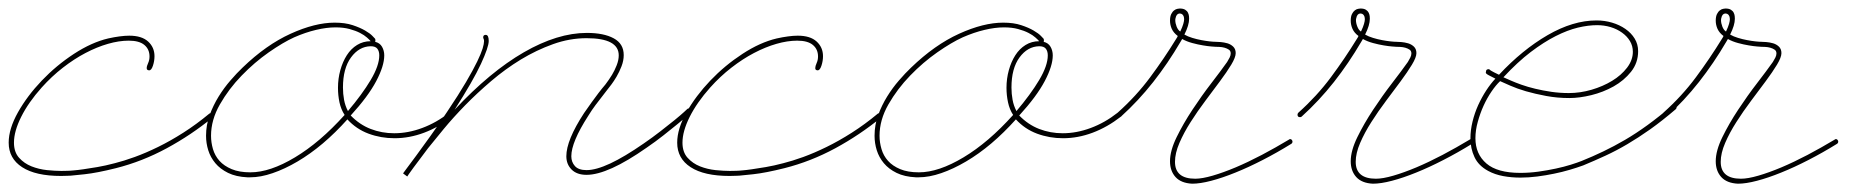

<svg xmlns="http://www.w3.org/2000/svg" viewBox="-38 -410 4348 451"><path d="M105.5 3.3Q45.6 3.3 14 -17.3Q-17.6 -37.8 -17.6 -74.9Q-17.6 -107.4 4.2 -146.2Q26 -184.9 60.2 -220.7Q94.4 -256.5 135.7 -283.5Q177.1 -310.5 216.1 -319.7Q230.5 -322.9 242.8 -324.5Q255.2 -326.2 265.6 -326.2Q294.9 -326.2 309.9 -312.5Q324.9 -298.8 324.9 -278Q324.9 -266.9 321.3 -255.9Q317.7 -244.8 312.5 -244.8Q306.6 -244.8 306.6 -250Q306.6 -254.6 309.9 -261.7Q313.2 -268.9 313.2 -277.3Q313.2 -294.3 301.1 -304.4Q289.1 -314.5 264.3 -314.5Q241.5 -314.5 215.5 -307Q189.5 -299.5 162.8 -285.5Q136.1 -271.5 109.7 -251Q83.3 -230.5 59.9 -204.4Q28.6 -169.3 11.7 -135.4Q-5.2 -101.6 -5.2 -74.9Q-5.2 -52.7 6.8 -39.4Q18.9 -26 36.1 -19.2Q53.4 -12.4 72.6 -10.4Q91.8 -8.5 106.1 -8.5Q115.2 -8.5 121.1 -8.8Q127 -9.1 127.6 -9.1Q127.6 -9.1 135.7 -9.8Q143.9 -10.4 157.9 -12.4Q171.9 -14.3 190.8 -17.6Q209.6 -20.8 231.8 -26.7Q252.6 -31.9 278.6 -41.3Q304.7 -50.8 333.3 -64.8Q362 -78.8 392.6 -98.3Q423.2 -117.8 453.8 -143.2Q456.4 -144.5 457.7 -144.5Q463.5 -144.5 463.5 -138.7Q463.5 -134.8 461.6 -134.1Q411.5 -93.1 353.8 -61.8Q296.2 -30.6 234.4 -15Q190.1 -3.9 160.8 -0.7Q131.5 2.6 128.3 2.6Q127 2.6 120.8 2.9Q114.6 3.3 105.5 3.3Z M543 6.5Q516.3 5.2 497.7 -3.9Q479.2 -13 467.8 -26.7Q456.4 -40.4 451.2 -57Q446 -73.6 446 -91.1Q446 -116.5 454.4 -139.6Q462.9 -162.8 475.6 -183.3Q488.3 -203.8 503.3 -221Q518.2 -238.3 531.9 -251.3Q587.2 -304.7 644.5 -330.7Q701.8 -356.8 748 -356.8Q772.8 -356.8 790.4 -350.9Q807.9 -345.1 819.7 -338.2Q831.4 -331.4 836.9 -325.5Q842.4 -319.7 843.1 -319Q843.8 -317.7 843.8 -315.1Q843.8 -312.5 843.1 -311.8Q854.2 -309.2 859.4 -300.1Q864.6 -291 864.6 -279.9Q864.6 -255.2 845.7 -219.4Q826.8 -183.6 785.8 -138.7Q806.6 -117.2 832.7 -107.1Q858.7 -97 888 -97Q920.6 -97 953.8 -109.4Q987 -121.7 1016.9 -145.2Q1018.2 -146.5 1020.2 -146.5Q1026.7 -146.5 1026.7 -140Q1026.7 -136.7 1024.7 -136.1Q992.8 -111.3 958.3 -98.3Q923.8 -85.3 888.7 -85.3Q856.8 -85.3 827.8 -96Q798.8 -106.8 778 -129.6Q750 -98.3 720.4 -73.2Q690.8 -48.2 660.8 -30.6Q630.9 -13 602.5 -3.3Q574.2 6.5 549.5 6.5ZM750 -345.7Q729.2 -345.7 704.4 -339.8Q679.7 -334 653 -322.3Q627 -310.5 593.4 -287.1Q559.9 -263.7 529.6 -232.4Q499.3 -201.2 478.5 -164.7Q457.7 -128.3 457.7 -91.1Q457.7 -75.5 462.2 -59.9Q466.8 -44.3 477.5 -32.2Q488.3 -20.2 506.2 -12.7Q524.1 -5.2 550.1 -5.2Q596.4 -5.2 654.9 -40.4Q713.5 -75.5 771.5 -140Q763 -153 759.4 -169.6Q755.9 -186.2 755.9 -203.8Q755.9 -225.3 761.4 -245.1Q766.9 -265 776.7 -280.3Q786.5 -295.6 800.8 -304.4Q815.1 -313.2 832.7 -313.2Q830.1 -316.4 823.9 -321.9Q817.7 -327.5 807.6 -332.7Q797.5 -337.9 783.2 -341.8Q768.9 -345.7 750 -345.7ZM832.7 -301.4Q805.3 -300.8 786.5 -275.1Q767.6 -249.3 767.6 -204.4Q767.6 -189.5 770.2 -175.5Q772.8 -161.5 779.3 -149.1Q812.5 -188.2 832.7 -222Q852.9 -255.9 852.9 -279.9Q852.9 -289.7 848.3 -295.6Q843.8 -301.4 832.7 -301.4Z M908.9 -2.6Q907.6 -1.3 916.3 -13Q925.1 -24.7 939.8 -44.6Q954.4 -64.5 973.3 -90.8Q992.2 -117.2 1011.7 -146.5Q1039.7 -188.2 1056.6 -217.1Q1073.6 -246.1 1083 -265.6Q1092.4 -285.2 1095.7 -296.2Q1099 -307.3 1099 -313.2Q1099 -317.1 1098 -318.7Q1097 -320.3 1097 -322.3Q1097 -328.1 1102.9 -328.1Q1110 -328.1 1110 -313.8Q1110 -299.5 1091.8 -260.1Q1073.6 -220.7 1029.9 -152.3Q1113.3 -241.5 1192.4 -287.1Q1271.5 -332.7 1340.5 -332.7Q1380.2 -332.7 1403.6 -320Q1427.1 -307.3 1427.1 -280.6Q1427.1 -267.6 1421.9 -254.2Q1416.7 -240.9 1410.2 -229.8Q1403.6 -218.8 1398.4 -211.9Q1393.2 -205.1 1392.6 -204.4Q1392.6 -204.4 1388.3 -198.9Q1384.1 -193.4 1377 -184.2Q1369.8 -175.1 1361 -163.4Q1352.2 -151.7 1343.8 -138Q1304 -76.2 1304 -43Q1304 -29.3 1312.5 -19.9Q1321 -10.4 1339.8 -10.4Q1362 -10.4 1395.5 -26Q1429 -41.7 1474 -72.9Q1494.8 -87.2 1513.3 -101.6Q1531.9 -115.9 1546.2 -127.6Q1560.5 -139.3 1568.7 -146.8Q1576.8 -154.3 1576.8 -154.3Q1579.4 -155.6 1580.7 -155.6Q1586.6 -155.6 1586.6 -149.7Q1586.6 -147.1 1584.6 -145.2Q1570.3 -132.2 1553.4 -118.5Q1539.1 -106.8 1520.5 -92.1Q1502 -77.5 1481.1 -63.2Q1390 0.7 1339.8 0.7Q1317.1 0.7 1304.7 -11.7Q1292.3 -24.1 1292.3 -43Q1292.3 -80.7 1334 -144.5Q1343.1 -157.6 1351.9 -169.9Q1360.7 -182.3 1367.8 -191.4Q1376.3 -202.5 1384.1 -211.6Q1392.6 -222.7 1399.7 -234.4Q1405.6 -244.1 1410.5 -256.5Q1415.4 -268.9 1415.4 -279.9Q1415.4 -320.3 1339.8 -320.3Q1300.1 -320.3 1261.1 -306.3Q1222 -292.3 1185.5 -270.2Q1149.1 -248 1115.9 -219.7Q1082.7 -191.4 1054.7 -162.8Q1026.7 -134.1 1004.6 -107.4Q982.4 -80.7 967.4 -61.8Q957.7 -48.8 948.9 -37.1Q940.1 -25.4 933.3 -16.3Q926.4 -7.2 922.5 -1.3Q918.6 4.6 918.6 4.6Z M1675.8 3.3Q1615.9 3.3 1584.3 -17.3Q1552.7 -37.8 1552.7 -74.9Q1552.7 -107.4 1574.5 -146.2Q1596.4 -184.9 1630.5 -220.7Q1664.7 -256.5 1706.1 -283.5Q1747.4 -310.5 1786.5 -319.7Q1800.8 -322.9 1813.2 -324.5Q1825.5 -326.2 1835.9 -326.2Q1865.2 -326.2 1880.2 -312.5Q1895.2 -298.8 1895.2 -278Q1895.2 -266.9 1891.6 -255.9Q1888 -244.8 1882.8 -244.8Q1877 -244.8 1877 -250Q1877 -254.6 1880.2 -261.7Q1883.5 -268.9 1883.5 -277.3Q1883.5 -294.3 1871.4 -304.4Q1859.4 -314.5 1834.6 -314.5Q1811.8 -314.5 1785.8 -307Q1759.8 -299.5 1733.1 -285.5Q1706.4 -271.5 1680 -251Q1653.6 -230.5 1630.2 -204.4Q1599 -169.3 1582 -135.4Q1565.1 -101.6 1565.1 -74.9Q1565.1 -52.7 1577.1 -39.4Q1589.2 -26 1606.4 -19.2Q1623.7 -12.4 1642.9 -10.4Q1662.1 -8.5 1676.4 -8.5Q1685.5 -8.5 1691.4 -8.8Q1697.3 -9.1 1697.9 -9.1Q1697.9 -9.1 1706.1 -9.8Q1714.2 -10.4 1728.2 -12.4Q1742.2 -14.3 1761.1 -17.6Q1779.9 -20.8 1802.1 -26.7Q1822.9 -31.9 1849 -41.3Q1875 -50.8 1903.6 -64.8Q1932.3 -78.8 1962.9 -98.3Q1993.5 -117.8 2024.1 -143.2Q2026.7 -144.5 2028 -144.5Q2033.9 -144.5 2033.9 -138.7Q2033.9 -134.8 2031.9 -134.1Q1981.8 -93.1 1924.2 -61.8Q1866.5 -30.6 1804.7 -15Q1760.4 -3.9 1731.1 -0.7Q1701.8 2.6 1698.6 2.6Q1697.3 2.6 1691.1 2.9Q1684.9 3.3 1675.8 3.3Z M2113.3 6.5Q2086.6 5.2 2068 -3.9Q2049.5 -13 2038.1 -26.7Q2026.7 -40.4 2021.5 -57Q2016.3 -73.6 2016.3 -91.1Q2016.3 -116.5 2024.7 -139.6Q2033.2 -162.8 2045.9 -183.3Q2058.6 -203.8 2073.6 -221Q2088.5 -238.3 2102.2 -251.3Q2157.6 -304.7 2214.8 -330.7Q2272.1 -356.8 2318.4 -356.8Q2343.1 -356.8 2360.7 -350.9Q2378.3 -345.1 2390 -338.2Q2401.7 -331.4 2407.2 -325.5Q2412.8 -319.7 2413.4 -319Q2414.1 -317.7 2414.1 -315.1Q2414.1 -312.5 2413.4 -311.8Q2424.5 -309.2 2429.7 -300.1Q2434.9 -291 2434.9 -279.9Q2434.9 -255.2 2416 -219.4Q2397.1 -183.6 2356.1 -138.7Q2377 -117.2 2403 -107.1Q2429 -97 2458.3 -97Q2490.9 -97 2524.1 -109.4Q2557.3 -121.7 2587.2 -145.2Q2588.5 -146.5 2590.5 -146.5Q2597 -146.5 2597 -140Q2597 -136.7 2595.1 -136.1Q2563.2 -111.3 2528.6 -98.3Q2494.1 -85.3 2459 -85.3Q2427.1 -85.3 2398.1 -96Q2369.1 -106.8 2348.3 -129.6Q2320.3 -98.3 2290.7 -73.2Q2261.1 -48.2 2231.1 -30.6Q2201.2 -13 2172.9 -3.3Q2144.5 6.5 2119.8 6.5ZM2320.3 -345.7Q2299.5 -345.7 2274.7 -339.8Q2250 -334 2223.3 -322.3Q2197.3 -310.5 2163.7 -287.1Q2130.2 -263.7 2099.9 -232.4Q2069.7 -201.2 2048.8 -164.7Q2028 -128.3 2028 -91.1Q2028 -75.5 2032.6 -59.9Q2037.1 -44.3 2047.9 -32.2Q2058.6 -20.2 2076.5 -12.7Q2094.4 -5.2 2120.4 -5.2Q2166.7 -5.2 2225.3 -40.4Q2283.9 -75.5 2341.8 -140Q2333.3 -153 2329.8 -169.6Q2326.2 -186.2 2326.2 -203.8Q2326.2 -225.3 2331.7 -245.1Q2337.2 -265 2347 -280.3Q2356.8 -295.6 2371.1 -304.4Q2385.4 -313.2 2403 -313.2Q2400.4 -316.4 2394.2 -321.9Q2388 -327.5 2377.9 -332.7Q2367.8 -337.9 2353.5 -341.8Q2339.2 -345.7 2320.3 -345.7ZM2403 -301.4Q2375.7 -300.8 2356.8 -275.1Q2337.9 -249.3 2337.9 -204.4Q2337.9 -189.5 2340.5 -175.5Q2343.1 -161.5 2349.6 -149.1Q2382.8 -188.2 2403 -222Q2423.2 -255.9 2423.2 -279.9Q2423.2 -289.7 2418.6 -295.6Q2414.1 -301.4 2403 -301.4Z M2762.4 21.5Q2736.3 20.2 2723.3 5.9Q2710.3 -8.5 2710.3 -31.2Q2710.3 -56 2725.9 -87.9Q2741.5 -119.8 2763 -152.3Q2784.5 -184.9 2807.3 -214.5Q2830.1 -244.1 2844.4 -264.3Q2847.7 -269.5 2850.3 -274.7Q2852.9 -279.9 2852.9 -284.5Q2852.9 -290.4 2848.6 -293.3Q2844.4 -296.2 2838.5 -297.9Q2832.7 -299.5 2826.5 -299.8Q2820.3 -300.1 2817.1 -300.1Q2815.8 -300.1 2807.6 -300.8Q2799.5 -301.4 2787.8 -303.4Q2776 -305.3 2762.7 -308.9Q2749.3 -312.5 2738.9 -318.4Q2736.3 -314.5 2735 -311.8Q2705.7 -261.7 2670.9 -217.4Q2636.1 -173.2 2595.1 -136.1Q2593.8 -134.8 2591.1 -134.8Q2585.3 -134.8 2585.3 -140.6Q2585.3 -143.2 2587.2 -145.2Q2630.9 -184.2 2663.7 -228.5Q2696.6 -272.8 2724.6 -318.4Q2725.9 -320.3 2727.2 -322.6Q2728.5 -324.9 2728.5 -325.5Q2718.8 -332.7 2714.5 -342.1Q2710.3 -351.6 2710.3 -361.3Q2710.3 -371.1 2713.2 -377Q2716.1 -382.8 2720.1 -385.7Q2724 -388.7 2727.9 -389.3Q2731.8 -390 2733.1 -390Q2741.5 -390 2746.1 -387Q2750.7 -384.1 2752.6 -379.9Q2754.6 -375.7 2754.9 -371.7Q2755.2 -367.8 2755.2 -365.9Q2755.2 -350.9 2744.1 -328.8Q2752 -324.2 2762.7 -321Q2773.4 -317.7 2783.9 -315.8Q2794.3 -313.8 2803.4 -312.8Q2812.5 -311.8 2817.7 -311.8Q2821.6 -311.8 2829.4 -311.2Q2837.2 -310.5 2845.1 -308.3Q2852.9 -306 2858.7 -300.5Q2864.6 -294.9 2864.6 -285.2Q2864.6 -275.4 2854.2 -258.1Q2843.8 -240.9 2827.8 -219.4Q2811.8 -197.9 2793.3 -173.2Q2774.7 -148.4 2758.8 -123.4Q2742.8 -98.3 2732.4 -74.2Q2722 -50.1 2722 -29.9Q2722 9.8 2769.5 9.8Q2785.8 9.8 2810.5 2.6Q2835.3 -4.6 2864.6 -16.9Q2893.9 -29.3 2926.1 -46.2Q2958.3 -63.2 2989.6 -82Q2990.9 -83.3 2992.8 -83.3Q2994.8 -83.3 2996.4 -81.4Q2998 -79.4 2998 -77.5Q2998 -74.2 2995.4 -72.3Q2961.6 -51.4 2928.1 -34.2Q2894.5 -16.9 2863.9 -4.6Q2833.3 7.8 2807.3 14.6Q2781.2 21.5 2762.4 21.5ZM2723.3 -367.2Q2722.7 -365.9 2722.7 -362.6Q2722.7 -355.5 2725.9 -347.3Q2729.2 -339.2 2734.4 -335.9Q2739.6 -347 2741.5 -353.8Q2743.5 -360.7 2743.5 -365.2Q2743.5 -370.4 2740.9 -374.3Q2738.3 -378.3 2732.4 -378.3Q2725.3 -377.6 2723.3 -367.2Z M3186.8 21.5Q3160.8 20.2 3147.8 5.9Q3134.8 -8.5 3134.8 -31.2Q3134.8 -56 3150.4 -87.9Q3166 -119.8 3187.5 -152.3Q3209 -184.9 3231.8 -214.5Q3254.6 -244.1 3268.9 -264.3Q3272.1 -269.5 3274.7 -274.7Q3277.3 -279.9 3277.3 -284.5Q3277.3 -290.4 3273.1 -293.3Q3268.9 -296.2 3263 -297.9Q3257.2 -299.5 3251 -299.8Q3244.8 -300.1 3241.5 -300.1Q3240.2 -300.1 3232.1 -300.8Q3224 -301.4 3212.2 -303.4Q3200.5 -305.3 3187.2 -308.9Q3173.8 -312.5 3163.4 -318.4Q3160.8 -314.5 3159.5 -311.8Q3130.2 -261.7 3095.4 -217.4Q3060.5 -173.2 3019.5 -136.1Q3018.2 -134.8 3015.6 -134.8Q3009.8 -134.8 3009.8 -140.6Q3009.8 -143.2 3011.7 -145.2Q3055.3 -184.2 3088.2 -228.5Q3121.1 -272.8 3149.1 -318.4Q3150.4 -320.3 3151.7 -322.6Q3153 -324.9 3153 -325.5Q3143.2 -332.7 3139 -342.1Q3134.8 -351.6 3134.8 -361.3Q3134.8 -371.1 3137.7 -377Q3140.6 -382.8 3144.5 -385.7Q3148.4 -388.7 3152.3 -389.3Q3156.2 -390 3157.6 -390Q3166 -390 3170.6 -387Q3175.1 -384.1 3177.1 -379.9Q3179 -375.7 3179.4 -371.7Q3179.7 -367.8 3179.7 -365.9Q3179.7 -350.9 3168.6 -328.8Q3176.4 -324.2 3187.2 -321Q3197.9 -317.7 3208.3 -315.8Q3218.8 -313.8 3227.9 -312.8Q3237 -311.8 3242.2 -311.8Q3246.1 -311.8 3253.9 -311.2Q3261.7 -310.5 3269.5 -308.3Q3277.3 -306 3283.2 -300.5Q3289.1 -294.9 3289.1 -285.2Q3289.1 -275.4 3278.6 -258.1Q3268.2 -240.9 3252.3 -219.4Q3236.3 -197.9 3217.8 -173.2Q3199.2 -148.4 3183.3 -123.4Q3167.3 -98.3 3156.9 -74.2Q3146.5 -50.1 3146.5 -29.9Q3146.5 9.8 3194 9.8Q3210.3 9.8 3235 2.6Q3259.8 -4.6 3289.1 -16.9Q3318.4 -29.3 3350.6 -46.2Q3382.8 -63.2 3414.1 -82Q3415.4 -83.3 3417.3 -83.3Q3419.3 -83.3 3420.9 -81.4Q3422.5 -79.4 3422.5 -77.5Q3422.5 -74.2 3419.9 -72.3Q3386.1 -51.4 3352.5 -34.2Q3319 -16.9 3288.4 -4.6Q3257.8 7.8 3231.8 14.6Q3205.7 21.5 3186.8 21.5ZM3147.8 -367.2Q3147.1 -365.9 3147.1 -362.6Q3147.1 -355.5 3150.4 -347.3Q3153.6 -339.2 3158.9 -335.9Q3164.1 -347 3166 -353.8Q3168 -360.7 3168 -365.2Q3168 -370.4 3165.4 -374.3Q3162.8 -378.3 3156.9 -378.3Q3149.7 -377.6 3147.8 -367.2Z M3457.7 -8.5Q3434.9 -20.8 3425.5 -41Q3416 -61.2 3416 -85.3Q3416 -104.2 3420.9 -124.3Q3425.8 -144.5 3434.2 -163.1Q3442.7 -181.6 3453.1 -197.6Q3463.5 -213.5 3474.6 -225.3Q3464.2 -230.5 3459.3 -233.1Q3454.4 -235.7 3453.1 -237.3Q3451.8 -238.9 3452.1 -239.6Q3452.5 -240.2 3452.5 -241.5Q3452.5 -247.4 3458.3 -247.4Q3460.9 -247.4 3460.3 -247.7Q3459.6 -248 3460.3 -247.1Q3460.9 -246.1 3465.2 -243.5Q3469.4 -240.9 3483.1 -234.4Q3537.8 -293 3597.3 -327.5Q3656.9 -362 3712.2 -362Q3731.1 -362 3748.7 -356.8Q3766.3 -351.6 3779.9 -342.1Q3793.6 -332.7 3801.8 -319.3Q3809.9 -306 3809.9 -289.7Q3809.9 -262.4 3793.3 -241.5Q3776.7 -220.7 3752.3 -207Q3727.9 -193.4 3699.9 -186.5Q3671.9 -179.7 3648.4 -179.7Q3619.8 -179.7 3593.8 -184.6Q3567.7 -189.5 3546.5 -195.6Q3525.4 -201.8 3509.8 -208.7Q3494.1 -215.5 3485.7 -219.4Q3475.9 -210.3 3465.5 -195Q3455.1 -179.7 3446.9 -161.8Q3438.8 -143.9 3433.3 -124Q3427.7 -104.2 3427.7 -85.3Q3427.7 -48.2 3453.5 -26Q3479.2 -3.9 3533.2 -3.9Q3554 -3.9 3575.5 -6.8Q3597 -9.8 3616.5 -14Q3636.1 -18.2 3651.7 -23.1Q3667.3 -28 3677.1 -31.9Q3703.1 -42.3 3728.2 -54.4Q3753.3 -66.4 3779 -81.4Q3804.7 -96.4 3832 -116.2Q3859.4 -136.1 3890.6 -162.8Q3893.2 -164.1 3894.5 -164.1Q3896.5 -164.1 3898.4 -162.8Q3900.4 -161.5 3900.4 -158.2Q3900.4 -155.6 3898.4 -153.6Q3866.5 -126.3 3838.5 -106.4Q3810.5 -86.6 3784.5 -71.3Q3758.5 -56 3733.1 -44.3Q3707.7 -32.6 3681 -21.5Q3666.7 -16.3 3649.1 -11.1Q3631.5 -5.9 3612.3 -2Q3593.1 2 3572.9 4.6Q3552.7 7.2 3533.2 7.2Q3512.4 7.2 3492.8 3.6Q3473.3 0 3457.7 -8.5ZM3511.1 -220.7Q3521.5 -216.1 3536.1 -210.9Q3550.8 -205.7 3568.4 -201.5Q3585.9 -197.3 3606.1 -194.3Q3626.3 -191.4 3647.1 -191.4Q3673.8 -191.4 3700.5 -199.2Q3727.2 -207 3748.7 -220.1Q3770.2 -233.1 3783.9 -251Q3797.5 -268.9 3797.5 -288.4Q3797.5 -302.1 3790.7 -313.5Q3783.9 -324.9 3772.1 -333.3Q3760.4 -341.8 3745.1 -346.4Q3729.8 -350.9 3713.5 -350.9Q3692.7 -350.9 3668.3 -345.1Q3643.9 -339.2 3616.2 -325.2Q3588.5 -311.2 3557.6 -287.8Q3526.7 -264.3 3493.5 -228.5Z M4044.3 21.5Q4018.2 20.2 4005.2 5.9Q3992.2 -8.5 3992.2 -31.2Q3992.2 -56 4007.8 -87.9Q4023.4 -119.8 4044.9 -152.3Q4066.4 -184.9 4089.2 -214.5Q4112 -244.1 4126.3 -264.3Q4129.6 -269.5 4132.2 -274.7Q4134.8 -279.9 4134.8 -284.5Q4134.8 -290.4 4130.5 -293.3Q4126.3 -296.2 4120.4 -297.9Q4114.6 -299.5 4108.4 -299.8Q4102.2 -300.1 4099 -300.1Q4097.7 -300.1 4089.5 -300.8Q4081.4 -301.4 4069.7 -303.4Q4057.9 -305.3 4044.6 -308.9Q4031.2 -312.5 4020.8 -318.4Q4018.2 -314.5 4016.9 -311.8Q3987.6 -261.7 3952.8 -217.4Q3918 -173.2 3877 -136.1Q3875.7 -134.8 3873 -134.8Q3867.2 -134.8 3867.2 -140.6Q3867.2 -143.2 3869.1 -145.2Q3912.8 -184.2 3945.6 -228.5Q3978.5 -272.8 4006.5 -318.4Q4007.8 -320.3 4009.1 -322.6Q4010.4 -324.9 4010.4 -325.5Q4000.7 -332.7 3996.4 -342.1Q3992.2 -351.6 3992.2 -361.3Q3992.2 -371.1 3995.1 -377Q3998 -382.8 4002 -385.7Q4005.9 -388.7 4009.8 -389.3Q4013.7 -390 4015 -390Q4023.4 -390 4028 -387Q4032.6 -384.1 4034.5 -379.9Q4036.5 -375.7 4036.8 -371.7Q4037.1 -367.8 4037.1 -365.9Q4037.1 -350.9 4026 -328.8Q4033.9 -324.2 4044.6 -321Q4055.3 -317.7 4065.8 -315.8Q4076.2 -313.8 4085.3 -312.8Q4094.4 -311.8 4099.6 -311.8Q4103.5 -311.8 4111.3 -311.2Q4119.1 -310.5 4127 -308.3Q4134.8 -306 4140.6 -300.5Q4146.5 -294.9 4146.5 -285.2Q4146.5 -275.4 4136.1 -258.1Q4125.7 -240.9 4109.7 -219.4Q4093.8 -197.9 4075.2 -173.2Q4056.6 -148.4 4040.7 -123.4Q4024.7 -98.3 4014.3 -74.2Q4003.9 -50.1 4003.9 -29.9Q4003.9 9.8 4051.4 9.8Q4067.7 9.8 4092.4 2.6Q4117.2 -4.6 4146.5 -16.9Q4175.8 -29.3 4208 -46.2Q4240.2 -63.2 4271.5 -82Q4272.8 -83.3 4274.7 -83.3Q4276.7 -83.3 4278.3 -81.4Q4279.9 -79.4 4279.9 -77.5Q4279.9 -74.2 4277.3 -72.3Q4243.5 -51.4 4210 -34.2Q4176.4 -16.9 4145.8 -4.6Q4115.2 7.8 4089.2 14.6Q4063.2 21.5 4044.3 21.5ZM4005.2 -367.2Q4004.6 -365.9 4004.6 -362.6Q4004.6 -355.5 4007.8 -347.3Q4011.1 -339.2 4016.3 -335.9Q4021.5 -347 4023.4 -353.8Q4025.4 -360.7 4025.4 -365.2Q4025.4 -370.4 4022.8 -374.3Q4020.2 -378.3 4014.3 -378.3Q4007.2 -377.6 4005.2 -367.2Z"/></svg>

Font: League Script
Style: League Script
Weight: 400
Foundry: Haley Fiege
Version: Version 1.001